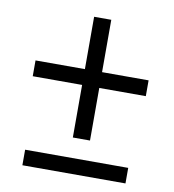

<svg xmlns="http://www.w3.org/2000/svg" viewBox="-73 -684 679 748"><g transform="rotate(10 266.5 -310.0)"><path d="M491.7 -411.6V-349.1H307.6V-141.1H239.7V-349.1H44.4V-411.6H239.7V-618.7H307.6V-411.6ZM472.7 -62V-0.5H64.9V-62Z"/></g></svg>

Font: Vazirmatn UI Light
Style: Regular
Weight: 300
Designer: Saber Rastikerdar
Foundry: Saber Rastikerdar
Version: Version 33.003